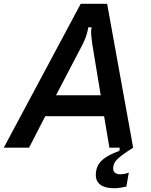

<svg xmlns="http://www.w3.org/2000/svg" viewBox="-68 -783 800 1018"><path d="M86 0H-48L360 -763H500L638 0H512L484 -167H172ZM229 -278H466L421 -551Q415 -597 415 -611Q415 -625 418 -638H400Q393 -590 367 -542ZM440 145Q440 98 471 68.5Q502 39 565 17L567 0H638Q578 38 555 60Q532 82 532 109Q532 141 570 141Q593 141 615 132L602 206Q566 215 537 215Q490 215 465 197Q440 179 440 145Z"/></svg>

Font: Open Sauce Sans SemiBold Italic
Style: Regular
Weight: 600
Italic angle: -10°
Designer: Alfredo Marco Pradil
Foundry: Creative Sauce Fz LLC
Version: Version 1.477